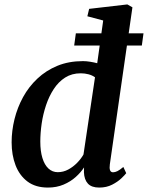

<svg xmlns="http://www.w3.org/2000/svg" viewBox="-20 -837 668 867"><path d="M476 -95Q473.5 -77.5 477 -68.2Q480.5 -59 490.5 -59Q499.5 -59 510.2 -64.2Q521 -69.5 537 -83L550 -55Q544 -47 527.8 -31.5Q511.5 -16 486.2 -3Q461 10 428 10Q393.5 10 377 -7.8Q360.5 -25.5 359 -59L359.5 -81Q345.5 -59 322.2 -38Q299 -17 267.2 -3.5Q235.5 10 196.5 10Q140.5 10 104.2 -17.2Q68 -44.5 50.2 -90.8Q32.5 -137 32.5 -194.5Q32.5 -246.5 45.5 -299Q58.5 -351.5 84.2 -398.5Q110 -445.5 148.8 -482Q187.5 -518.5 239 -539.8Q290.5 -561 354.5 -561Q370 -561 387 -558.2Q404 -555.5 419 -551.5L446 -744.5L374.5 -763.5L382.5 -797L555 -817L578 -804ZM409 -488Q396.5 -497 379.8 -501.5Q363 -506 344.5 -506Q304.5 -506 274.2 -486.8Q244 -467.5 222.8 -435Q201.5 -402.5 188 -362.2Q174.5 -322 168.2 -279.2Q162 -236.5 162 -197.5Q162 -154.5 171.5 -123.5Q181 -92.5 198.8 -76Q216.5 -59.5 241 -59.5Q266 -59.5 288.2 -71.5Q310.5 -83.5 328.5 -102Q346.5 -120.5 357 -139.5ZM322.5 -686.5H628L620.5 -631.5H315Z"/></svg>

Font: Merriweather 36pt SemiBold
Style: Italic
Weight: 600
Italic angle: -7.8°
Version: Version 2.101